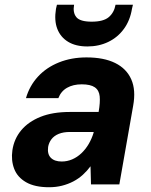

<svg xmlns="http://www.w3.org/2000/svg" viewBox="-20 -774 635 806"><path d="M186 12Q126 12 89.5 -9Q53 -30 39.5 -65.5Q26 -101 32 -143Q39 -191 69 -227Q99 -263 150 -283.5Q201 -304 273 -304H394Q401 -344 398.5 -369.5Q396 -395 378 -407.5Q360 -420 323 -420Q287 -420 261.5 -405.5Q236 -391 225 -362H89Q104 -414 139.5 -452.5Q175 -491 227.5 -512Q280 -533 343 -533Q416 -533 463.5 -509.5Q511 -486 531 -441Q551 -396 539 -330L481 0H362L360 -76Q346 -57 328 -40.5Q310 -24 288 -12.5Q266 -1 240.5 5.5Q215 12 186 12ZM239 -96Q262 -96 283 -105Q304 -114 321.5 -130.5Q339 -147 352 -169Q365 -191 373 -217V-220H274Q246 -220 226.5 -212Q207 -204 196 -189.5Q185 -175 182 -157Q178 -127 193.5 -111.5Q209 -96 239 -96ZM347 -579Q298 -579 266 -598.5Q234 -618 220.5 -653Q207 -688 215 -737L219 -754H291Q285 -721 300.5 -702Q316 -683 365 -683Q414 -683 436.5 -702Q459 -721 465 -754H538L534 -737Q526 -688 500 -652.5Q474 -617 434.5 -598Q395 -579 347 -579Z"/></svg>

Font: DM Sans 10pt ExtraBold
Style: Italic
Weight: 800
Italic angle: -10°
Version: Version 4.004;gftools[0.9.30]